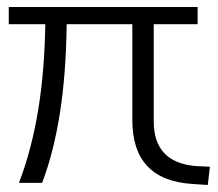

<svg xmlns="http://www.w3.org/2000/svg" viewBox="-20 -521 621 547"><path d="M34 0Q70 -94 88.5 -206Q107 -318 109 -452H5V-501H543V-452H418V-175Q418 -59 536 -48L578 -46L572 6L527 3Q357 -8 357 -179V-452H170Q168 -308 150.5 -197.5Q133 -87 100 0Z"/></svg>

Font: Mulish Light
Style: Regular
Weight: 300
Designer: Vernon Adams
Foundry: Vernon Adams
Version: Version 3.603; ttfautohint (v1.8.3)